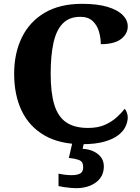

<svg xmlns="http://www.w3.org/2000/svg" viewBox="-20 -744 730 1004"><path d="M410 10Q292 10 212.5 -36Q133 -82 93.5 -164.5Q54 -247 54 -358Q54 -466 94.5 -548.5Q135 -631 214 -677.5Q293 -724 409 -724Q490 -724 542.5 -708Q595 -692 621.5 -665.5Q648 -639 648 -606Q648 -567 613 -540Q578 -513 507 -513Q507 -546 497.5 -579Q488 -612 464.5 -634Q441 -656 400 -656Q342 -656 308 -621Q274 -586 259.5 -519.5Q245 -453 245 -358Q245 -259 264 -196.5Q283 -134 326 -104.5Q369 -75 440 -75Q492 -75 528 -91Q564 -107 589.5 -130Q615 -153 632 -175Q639 -168 643.5 -155Q648 -142 648 -130Q648 -108 637 -83.5Q626 -59 599.5 -38Q573 -17 526.5 -3.5Q480 10 410 10ZM377 240Q367 240 350 238.5Q333 237 315.5 234.5Q298 232 286 229V164Q304 168 322.5 170Q341 172 354 172Q383 172 399 163.5Q415 155 415 130Q415 101 393.5 93Q372 85 340 82L361 -9H422L412 34Q445 36 470 48Q495 60 509 79.5Q523 99 523 126Q523 179 482 209.5Q441 240 377 240Z"/></svg>

Font: Noto Serif Gujarati ExtraBold
Style: Regular
Weight: 800
Version: Version 2.102